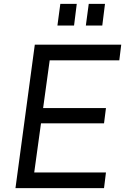

<svg xmlns="http://www.w3.org/2000/svg" viewBox="-20 -973 651 993"><path d="M518 0 528 -81H157L192 -335H518L528 -414H203L237 -661H597L607 -742H160L60 0ZM292 -953 277 -841H363L377 -953ZM439 -953 424 -841H509L523 -953Z"/></svg>

Font: Cheyenne Sans
Style: Italic
Weight: 400
Italic angle: -8.13011°
Designer: The Public Sans project authors (U.S. Web Design System), Libre Franklin designed by Pablo Impallari and Rodrigo Fuenzal
Foundry: The Cheyenne Sans Project Authors
Version: Version 2.007